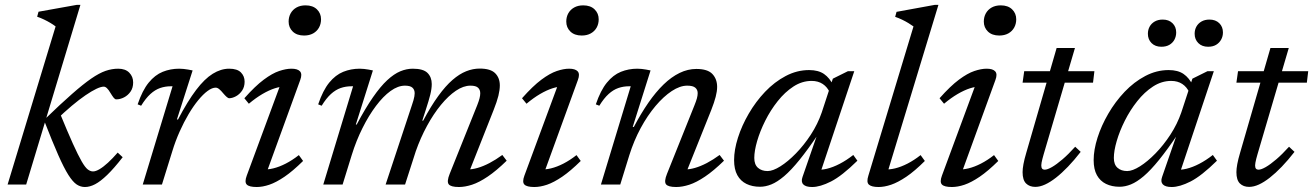

<svg xmlns="http://www.w3.org/2000/svg" viewBox="-20 -740 5266 770"><path d="M302.5 -720.5 85 0H10.5L203 -634Q194 -641 182.2 -648Q170.5 -655 157 -661.5Q143.5 -668 129 -673L134.5 -693L288 -720.5ZM158 -254 160.5 -262.5Q224 -324 268.8 -363.2Q313.5 -402.5 345.8 -424.8Q378 -447 403.5 -455.8Q429 -464.5 454 -464.5Q483 -464.5 498.5 -448.5Q514 -432.5 514 -409.5Q514 -387.5 503.5 -372.5Q493 -357.5 477.5 -349.5Q462 -341.5 446 -341.5Q441 -341.5 435.5 -348.5Q430 -355.5 422.5 -368Q415.5 -380 409 -386.2Q402.5 -392.5 396 -392.5Q385 -392.5 366.5 -383.8Q348 -375 323 -358Q298 -341 268 -315.8Q238 -290.5 203.5 -257.5L219 -289Q251 -211 272.2 -164Q293.5 -117 307.5 -92.8Q321.5 -68.5 332 -60.5Q342.5 -52.5 353 -52.5Q364 -52.5 379.2 -61.5Q394.5 -70.5 413 -87.5Q431.5 -104.5 452 -128L472 -109.5Q437 -64.5 410 -38.5Q383 -12.5 361.5 -1.2Q340 10 320.5 10Q303 10 287.5 -0.2Q272 -10.5 254.2 -38.5Q236.5 -66.5 213.5 -118.5Q190.5 -170.5 158 -254Z M672 -394Q670.5 -394 668.8 -394Q667 -394 665.5 -394Q642.5 -394 622.2 -387Q602 -380 583.2 -363Q564.5 -346 546 -316L532 -321.5Q551 -377.5 576.2 -408.5Q601.5 -439.5 632.5 -452Q663.5 -464.5 698.5 -464.5Q707.5 -464.5 716.5 -463.5Q725.5 -462.5 734.5 -461Q743.5 -459.5 752.5 -457.5L689.5 -261H694Q732.5 -334.5 766.5 -379.2Q800.5 -424 833.2 -444.2Q866 -464.5 899 -464.5Q931.5 -464.5 946.2 -449.5Q961 -434.5 961 -412.5Q961 -391.5 950.8 -376.5Q940.5 -361.5 926 -353.8Q911.5 -346 898.5 -346Q895.5 -346 889.2 -351.2Q883 -356.5 875 -366Q867 -376 859.5 -382.2Q852 -388.5 845 -388.5Q830.5 -388.5 812.5 -375.2Q794.5 -362 775 -338.2Q755.5 -314.5 736.5 -282.5Q717.5 -250.5 700.5 -212.5Q683.5 -174.5 671 -133.5L629.5 0H552.5Z M969.5 -35.5 1108 -410 1124 -392.5Q1106 -393.5 1082.5 -386Q1059 -378.5 1032.5 -363Q1006 -347.5 978 -324L960 -346Q1003.5 -395 1037.8 -420.5Q1072 -446 1099.5 -455.2Q1127 -464.5 1149 -464.5Q1173.5 -464.5 1183.2 -453.8Q1193 -443 1184 -419L1045.5 -38L1033.5 -61Q1052.5 -59 1076.2 -64.8Q1100 -70.5 1126.2 -84Q1152.5 -97.5 1178.5 -118L1195.5 -94.5Q1154.5 -54 1121 -31.2Q1087.5 -8.5 1060.2 0.8Q1033 10 1009.5 10Q979 10 969.5 0Q960 -10 969.5 -35.5ZM1137.5 -653.5Q1137.5 -672 1145.8 -686.8Q1154 -701.5 1169.2 -710Q1184.5 -718.5 1205.5 -718.5Q1234.5 -718.5 1251 -702.5Q1267.5 -686.5 1267.5 -662.5Q1267.5 -644 1259.2 -629.2Q1251 -614.5 1235.8 -606Q1220.5 -597.5 1199.5 -597.5Q1170.5 -597.5 1154 -613.5Q1137.5 -629.5 1137.5 -653.5Z M1856.5 -38 1853.5 -60.5Q1872.5 -60 1895.2 -66.5Q1918 -73 1943.2 -86.2Q1968.5 -99.5 1994.5 -118.5L2012 -95.5Q1970.5 -55 1936 -31.8Q1901.5 -8.5 1873 0.8Q1844.5 10 1820.5 10Q1788 10 1779.5 -1Q1771 -12 1783.5 -43L1894 -318.5Q1900.5 -335 1903.2 -346Q1906 -357 1906 -366Q1906 -380 1897.2 -388.2Q1888.5 -396.5 1866.5 -396.5Q1838.5 -396.5 1808.2 -376Q1778 -355.5 1748.2 -319.2Q1718.5 -283 1692.5 -235.2Q1666.5 -187.5 1647.5 -133.5L1604.5 0H1526.5L1632 -318.5Q1636 -329.5 1638.2 -338Q1640.5 -346.5 1641.8 -353.5Q1643 -360.5 1643 -366Q1643 -380 1634.2 -388.2Q1625.5 -396.5 1604 -396.5Q1576 -396.5 1546.2 -375Q1516.5 -353.5 1487.8 -315.2Q1459 -277 1433.8 -226.5Q1408.5 -176 1390.5 -118L1354 0H1276.5L1396 -394Q1394.5 -394 1392.8 -394Q1391 -394 1389.5 -394Q1366.5 -394 1346.2 -387Q1326 -380 1307.2 -363Q1288.5 -346 1270 -316L1256 -321.5Q1275 -377.5 1300.2 -408.5Q1325.5 -439.5 1356.5 -452Q1387.5 -464.5 1422.5 -464.5Q1431.5 -464.5 1440.2 -463.5Q1449 -462.5 1457.8 -461Q1466.5 -459.5 1475.5 -457.5L1407 -240.5H1410.5Q1445.5 -306.5 1475.8 -350Q1506 -393.5 1533 -418.5Q1560 -443.5 1585.2 -454Q1610.5 -464.5 1635.5 -464.5Q1677.5 -464.5 1694.5 -447.5Q1711.5 -430.5 1711.5 -403Q1711.5 -384 1705.5 -360Q1699.5 -336 1688 -301L1673.5 -256H1677Q1708.5 -315 1737.8 -355.2Q1767 -395.5 1794.8 -419.5Q1822.5 -443.5 1849.5 -454.2Q1876.5 -465 1904 -465Q1947.5 -465 1966 -446.2Q1984.5 -427.5 1984.5 -397.5Q1984.5 -379.5 1978.8 -356Q1973 -332.5 1959.5 -298.5Z M2083 -35.5 2221.5 -410 2237.5 -392.5Q2219.5 -393.5 2196 -386Q2172.5 -378.5 2146 -363Q2119.5 -347.5 2091.5 -324L2073.5 -346Q2117 -395 2151.2 -420.5Q2185.5 -446 2213 -455.2Q2240.5 -464.5 2262.5 -464.5Q2287 -464.5 2296.8 -453.8Q2306.5 -443 2297.5 -419L2159 -38L2147 -61Q2166 -59 2189.8 -64.8Q2213.5 -70.5 2239.8 -84Q2266 -97.5 2292 -118L2309 -94.5Q2268 -54 2234.5 -31.2Q2201 -8.5 2173.8 0.8Q2146.5 10 2123 10Q2092.5 10 2083 0Q2073.5 -10 2083 -35.5ZM2251 -653.5Q2251 -672 2259.2 -686.8Q2267.5 -701.5 2282.8 -710Q2298 -718.5 2319 -718.5Q2348 -718.5 2364.5 -702.5Q2381 -686.5 2381 -662.5Q2381 -644 2372.8 -629.2Q2364.5 -614.5 2349.2 -606Q2334 -597.5 2313 -597.5Q2284 -597.5 2267.5 -613.5Q2251 -629.5 2251 -653.5Z M2383.5 -316 2369.5 -321.5Q2388.5 -377.5 2413.8 -408.5Q2439 -439.5 2470 -452Q2501 -464.5 2536 -464.5Q2545 -464.5 2553.8 -463.5Q2562.5 -462.5 2571.2 -461Q2580 -459.5 2589 -457.5L2517.5 -231H2522Q2550.5 -285 2580.2 -328Q2610 -371 2641.2 -401.2Q2672.5 -431.5 2705.5 -447.5Q2738.5 -463.5 2772.5 -463.5Q2818 -463.5 2837 -443.2Q2856 -423 2856 -391.5Q2856 -374 2850.2 -351.8Q2844.5 -329.5 2832.5 -299L2728 -38L2725 -60.5Q2744 -60 2766.8 -66.5Q2789.5 -73 2814.8 -86.2Q2840 -99.5 2866 -118.5L2883.5 -95.5Q2842 -55 2807.5 -31.8Q2773 -8.5 2744.5 0.8Q2716 10 2692 10Q2659.5 10 2651 -1Q2642.5 -12 2655 -43L2765 -317.5Q2771.5 -333.5 2774.8 -345.2Q2778 -357 2778 -366.5Q2778 -380 2768.5 -388.2Q2759 -396.5 2736 -396.5Q2707 -396.5 2674 -374.8Q2641 -353 2608.8 -314.8Q2576.5 -276.5 2549.2 -226Q2522 -175.5 2504 -118L2467.5 0H2390L2509.5 -394Q2508 -394 2506.2 -394Q2504.5 -394 2503 -394Q2480 -394 2459.8 -387Q2439.5 -380 2420.8 -363Q2402 -346 2383.5 -316Z M3198.5 -30.5 3259 -205H3263.5Q3220.5 -141 3186.5 -99Q3152.5 -57 3124.8 -33.5Q3097 -10 3073.5 -0.5Q3050 9 3028 9Q2997 9 2973.5 -2.5Q2950 -14 2937 -37.5Q2924 -61 2924 -98Q2924 -139 2939.5 -187.8Q2955 -236.5 2982.8 -284.2Q3010.5 -332 3048.2 -371.8Q3086 -411.5 3131 -435.2Q3176 -459 3225 -459Q3262 -459 3284.8 -443.2Q3307.5 -427.5 3322 -397L3308 -368.5Q3298 -391 3279.5 -403.2Q3261 -415.5 3235 -415.5Q3196.5 -415.5 3162 -393Q3127.5 -370.5 3098.8 -334.2Q3070 -298 3049 -256Q3028 -214 3016.5 -174.5Q3005 -135 3005 -106.5Q3005 -80 3019.8 -67Q3034.5 -54 3058.5 -54Q3079.5 -54 3109.8 -73Q3140 -92 3172 -124.8Q3204 -157.5 3231.8 -200Q3259.5 -242.5 3275.5 -289L3320 -424.5L3380.5 -454.5H3406L3266.5 -36.5L3253.5 -60Q3272 -57.5 3296.2 -63.2Q3320.5 -69 3347.5 -83Q3374.5 -97 3402 -118.5L3418.5 -95.5Q3356.5 -34.5 3312.8 -12.2Q3269 10 3237 10Q3211.5 10 3201.5 -0.5Q3191.5 -11 3198.5 -30.5Z M3643.5 -634Q3634.5 -640.5 3623 -647.5Q3611.5 -654.5 3598 -661Q3584.5 -667.5 3570 -672.5L3575.5 -692.5L3729 -720.5H3743.5L3537 -41L3527.5 -61Q3546 -59 3569.8 -64.8Q3593.5 -70.5 3619.8 -84Q3646 -97.5 3672 -118L3689 -94.5Q3648.5 -54 3614.8 -31.2Q3581 -8.5 3553.8 0.8Q3526.5 10 3503.5 10Q3475.5 10 3464.8 0.5Q3454 -9 3462.5 -35.5Z M3757.5 -35.5 3896 -410 3912 -392.5Q3894 -393.5 3870.5 -386Q3847 -378.5 3820.5 -363Q3794 -347.5 3766 -324L3748 -346Q3791.5 -395 3825.8 -420.5Q3860 -446 3887.5 -455.2Q3915 -464.5 3937 -464.5Q3961.5 -464.5 3971.2 -453.8Q3981 -443 3972 -419L3833.5 -38L3821.5 -61Q3840.5 -59 3864.2 -64.8Q3888 -70.5 3914.2 -84Q3940.5 -97.5 3966.5 -118L3983.5 -94.5Q3942.5 -54 3909 -31.2Q3875.5 -8.5 3848.2 0.8Q3821 10 3797.5 10Q3767 10 3757.5 0Q3748 -10 3757.5 -35.5ZM3925.5 -653.5Q3925.5 -672 3933.8 -686.8Q3942 -701.5 3957.2 -710Q3972.5 -718.5 3993.5 -718.5Q4022.5 -718.5 4039 -702.5Q4055.5 -686.5 4055.5 -662.5Q4055.5 -644 4047.2 -629.2Q4039 -614.5 4023.8 -606Q4008.5 -597.5 3987.5 -597.5Q3958.5 -597.5 3942 -613.5Q3925.5 -629.5 3925.5 -653.5Z M4081 -408.5 4087.5 -454.5H4369L4363.5 -408.5ZM4165.5 -121Q4162.5 -111 4160.5 -102.8Q4158.5 -94.5 4157.2 -88Q4156 -81.5 4156 -77Q4156 -67.5 4159.5 -63.5Q4163 -59.5 4169.5 -59.5Q4180.5 -59.5 4198.8 -70Q4217 -80.5 4240.8 -100.8Q4264.5 -121 4292 -151.5L4314 -131Q4288 -97.5 4263 -71.5Q4238 -45.5 4215 -27.5Q4192 -9.5 4171.2 0Q4150.5 9.5 4132 9.5Q4109 9.5 4095 -4.2Q4081 -18 4081 -49.5Q4081 -63 4084.5 -82Q4088 -101 4096 -128L4217.5 -547.5H4291Z M4640.5 -30.5 4701 -205H4705.5Q4662.5 -141 4628.5 -99Q4594.5 -57 4566.8 -33.5Q4539 -10 4515.5 -0.5Q4492 9 4470 9Q4439 9 4415.5 -2.5Q4392 -14 4379 -37.5Q4366 -61 4366 -98Q4366 -139 4381.5 -187.8Q4397 -236.5 4424.8 -284.2Q4452.5 -332 4490.2 -371.8Q4528 -411.5 4573 -435.2Q4618 -459 4667 -459Q4704 -459 4726.8 -443.2Q4749.5 -427.5 4764 -397L4750 -368.5Q4740 -391 4721.5 -403.2Q4703 -415.5 4677 -415.5Q4638.5 -415.5 4604 -393Q4569.5 -370.5 4540.8 -334.2Q4512 -298 4491 -256Q4470 -214 4458.5 -174.5Q4447 -135 4447 -106.5Q4447 -80 4461.8 -67Q4476.5 -54 4500.5 -54Q4521.5 -54 4551.8 -73Q4582 -92 4614 -124.8Q4646 -157.5 4673.8 -200Q4701.5 -242.5 4717.5 -289L4762 -424.5L4822.5 -454.5H4848L4708.5 -36.5L4695.5 -60Q4714 -57.5 4738.2 -63.2Q4762.5 -69 4789.5 -83Q4816.5 -97 4844 -118.5L4860.5 -95.5Q4798.5 -34.5 4754.8 -12.2Q4711 10 4679 10Q4653.5 10 4643.5 -0.5Q4633.5 -11 4640.5 -30.5ZM4637.5 -552.5Q4613 -552.5 4598.2 -567.2Q4583.5 -582 4583.5 -604.5Q4583.5 -620.5 4590.5 -633.2Q4597.5 -646 4611 -653.8Q4624.5 -661.5 4643 -661.5Q4667.5 -661.5 4682.2 -647Q4697 -632.5 4697 -610Q4697 -594 4690 -581Q4683 -568 4669.8 -560.2Q4656.5 -552.5 4637.5 -552.5ZM4825 -552.5Q4800.5 -552.5 4785.8 -567.2Q4771 -582 4771 -604.5Q4771 -620.5 4778 -633.2Q4785 -646 4798.5 -653.8Q4812 -661.5 4830.5 -661.5Q4855 -661.5 4869.8 -647Q4884.5 -632.5 4884.5 -610Q4884.5 -594 4877.2 -581Q4870 -568 4857 -560.2Q4844 -552.5 4825 -552.5Z M4938.5 -408.5 4945 -454.5H5226.5L5221 -408.5ZM5023 -121Q5020 -111 5018 -102.8Q5016 -94.5 5014.8 -88Q5013.5 -81.5 5013.5 -77Q5013.5 -67.5 5017 -63.5Q5020.5 -59.5 5027 -59.5Q5038 -59.5 5056.2 -70Q5074.5 -80.5 5098.2 -100.8Q5122 -121 5149.5 -151.5L5171.5 -131Q5145.5 -97.5 5120.5 -71.5Q5095.5 -45.5 5072.5 -27.5Q5049.5 -9.5 5028.8 0Q5008 9.5 4989.5 9.5Q4966.5 9.5 4952.5 -4.2Q4938.5 -18 4938.5 -49.5Q4938.5 -63 4942 -82Q4945.5 -101 4953.5 -128L5075 -547.5H5148.5Z"/></svg>

Font: Newsreader 14pt
Style: Italic
Weight: 400
Italic angle: -17°
Designer: Hugues Gentile
Foundry: Production Type
Version: Version 1.003